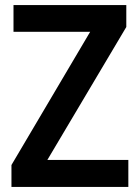

<svg xmlns="http://www.w3.org/2000/svg" viewBox="-20 -734 549 754"><path d="M484 0H25V-86L334 -609H33V-714H476V-628L166 -106H484Z"/></svg>

Font: Noto Sans Gujarati SemiCondensed SemiBold
Style: Regular
Weight: 600
Width: 4
Designer: Jelle Bosma - Monotype Design Team, Universal Thirst
Foundry: Monotype Imaging Inc.
Version: Version 2.106; ttfautohint (v1.8.4.7-5d5b)